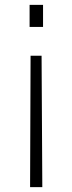

<svg xmlns="http://www.w3.org/2000/svg" viewBox="-20 -546 295 785"><path d="M101 -436H156V-526H101ZM103 219H153L150 -318H105Z"/></svg>

Font: Plus Jakarta Sans ExtraLight
Style: Regular
Weight: 200
Designer: Gumpita Rahayu
Foundry: Tokotype
Version: Version 2.004; ttfautohint (v1.8.3)